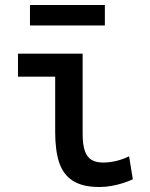

<svg xmlns="http://www.w3.org/2000/svg" viewBox="-20 -737 600 769"><path d="M378 12Q310 12 271 -13.5Q232 -39 216.5 -87.5Q201 -136 201 -208V-430H52V-522H311V-200Q311 -157 320 -132Q329 -107 347 -96.5Q365 -86 393 -86Q419 -86 446 -92.5Q473 -99 497 -111L512 -19Q495 -11 473.5 -4Q452 3 427.5 7.5Q403 12 378 12ZM100 -635V-717H400V-635Z"/></svg>

Font: Ubuntu Sans Mono Medium
Style: Regular
Weight: 500
Monospace: yes
Designer: Dalton Maag Ltd
Foundry: Dalton Maag Ltd
Version: Version 1.006